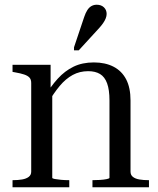

<svg xmlns="http://www.w3.org/2000/svg" viewBox="-20 -792 668 812"><path d="M33 0V-30H34Q56 -30 73.5 -33Q91 -36 101.5 -44Q112 -52 112 -66V-441Q112 -456 104.5 -464Q97 -472 82 -477Q67 -482 44 -486L33 -488V-518H194V-413L201 -404V-40Q201 -37 211.5 -35Q222 -33 238.5 -31.5Q255 -30 273 -30V0ZM610 0H371V-30Q385 -30 402 -31Q419 -32 431 -34.5Q443 -37 443 -40V-367Q443 -412 433 -439.5Q423 -467 403 -479Q383 -491 353 -491Q317 -491 287.5 -475Q258 -459 232.5 -428.5Q207 -398 182 -355L166 -379Q194 -426 224 -459Q254 -492 291 -510Q328 -528 377 -528Q425 -528 460 -510Q495 -492 513.5 -456.5Q532 -421 532 -367V-66Q532 -52 542 -44Q552 -36 569.5 -33Q587 -30 609 -30H610ZM336 -720Q342 -738 349.5 -749.5Q357 -761 367 -766.5Q377 -772 389 -772Q408 -772 419.5 -761Q431 -750 431 -733Q431 -724 427 -714Q423 -704 416 -694Q409 -684 400 -674L313 -579H293V-592Z"/></svg>

Font: Roboto Serif 144pt
Style: Regular
Weight: 400
Version: Version 1.008